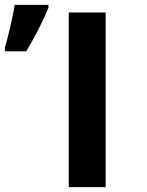

<svg xmlns="http://www.w3.org/2000/svg" viewBox="-68 -765 600 785"><path d="M-48 -570Q-39 -600 -26.5 -653.5Q-14 -707 -8 -745H130V-733Q91 -640 39 -555H-48ZM213 -714H364V0H213Z"/></svg>

Font: OpenSansMMV
Style: Bold
Weight: 700
Foundry: Ascender Corporation
Version: Version 4.001